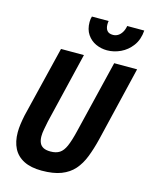

<svg xmlns="http://www.w3.org/2000/svg" viewBox="-135 -1007 875 1109"><g transform="rotate(15 302.5 -452.5)"><path d="M223 15Q159 15 116.5 -6.5Q74 -28 53.5 -68Q33 -108 33 -164Q33 -187 36.5 -212.5Q40 -238 46 -267L150 -693H287L185 -268Q180 -242 175.5 -219Q171 -196 171 -177Q171 -155 178 -138.5Q185 -122 201 -113.5Q217 -105 244 -105Q277 -105 298 -118.5Q319 -132 333.5 -165Q348 -198 362 -256L468 -693H605L498 -246Q483 -185 464 -136.5Q445 -88 415.5 -54.5Q386 -21 339.5 -3Q293 15 223 15ZM408 -754Q372 -754 340.5 -768.5Q309 -783 289 -812.5Q269 -842 269 -886Q269 -906 274 -920H374Q373 -915 372.5 -910.5Q372 -906 372 -900Q372 -876 383 -862.5Q394 -849 418 -849Q434 -849 447.5 -857Q461 -865 471 -881Q481 -897 485 -920H587Q583 -865 555.5 -828Q528 -791 488.5 -772.5Q449 -754 408 -754Z"/></g></svg>

Font: Ubuntu Sans Mono
Style: Bold Italic
Weight: 700
Italic angle: -13.5°
Monospace: yes
Designer: Dalton Maag Ltd
Foundry: Dalton Maag Ltd
Version: Version 1.006